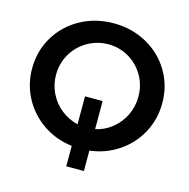

<svg xmlns="http://www.w3.org/2000/svg" viewBox="-119 -824 1046 1063"><g transform="rotate(15 404.5 -292.5)"><path d="M455 7V124H354V7Q262 -4 188.5 -54Q115 -104 73 -181.5Q31 -259 31 -351Q31 -451 80 -533Q129 -615 214.5 -662Q300 -709 404 -709Q508 -709 593.5 -662Q679 -615 728 -533Q777 -451 777 -351Q777 -259 735.5 -181.5Q694 -104 620.5 -54Q547 -4 455 7ZM640 -351Q640 -417 608.5 -471.5Q577 -526 523 -557.5Q469 -589 406 -589Q342 -589 287 -557.5Q232 -526 200 -471.5Q168 -417 168 -351Q168 -294 192.5 -245Q217 -196 259.5 -162.5Q302 -129 354 -117V-277H455V-116Q507 -127 549.5 -161Q592 -195 616 -244.5Q640 -294 640 -351Z"/></g></svg>

Font: TypoPRO Montserrat Alternates
Style: Regular
Weight: 500
Designer: Julieta Ulanovsky
Foundry: Julieta Ulanovsky
Version: Version 6.001